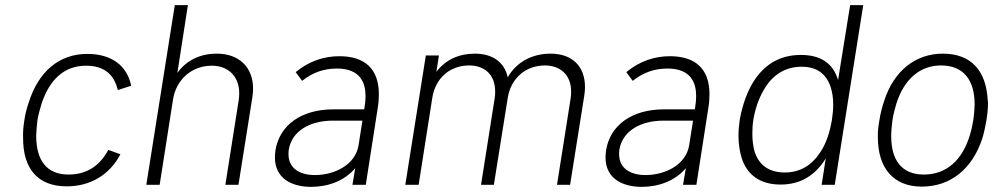

<svg xmlns="http://www.w3.org/2000/svg" viewBox="-20 -720 3897 748"><path d="M240 6C333 6 408 -40 449 -119L402 -136C368 -73 317 -40 247 -40C162 -40 121 -95 121 -191C122 -210 123 -231 126 -253C130 -275 136 -297 142 -316C173 -410 230 -464 315 -464C384 -464 424 -432 439 -369L491 -386C475 -465 414 -510 320 -510C210 -510 130 -441 92 -321C85 -301 78 -275 75 -252C71 -229 69 -204 70 -184C69 -63 127 6 240 6Z M824 -511C760 -511 706 -485 671 -436L712 -700H661L550 0H602L654 -332C666 -410 727 -464 805 -464C871 -464 912 -421 912 -356C912 -348 911 -339 910 -330L858 0H909L963 -340C965 -352 966 -363 966 -374C966 -458 912 -511 824 -511Z M1405 0 1452 -302C1455 -320 1456 -338 1456 -353C1456 -452 1401 -501 1302 -501C1244 -501 1185 -483 1132 -439L1157 -405C1198 -438 1243 -453 1292 -453C1386 -453 1404 -395 1404 -346C1404 -329 1402 -313 1400 -301L1399 -294H1279C1154 -294 1069 -233 1053 -134C1052 -124 1051 -115 1051 -107C1051 -23 1119 8 1192 8C1259 8 1323 -16 1364 -65L1353 0ZM1377 -155C1365 -77 1282 -38 1207 -38C1148 -38 1104 -64 1104 -119C1104 -125 1104 -131 1105 -137C1117 -209 1186 -250 1277 -250H1392Z M2125 -511C2056 -511 1994 -481 1958 -419C1945 -478 1899 -511 1830 -511C1769 -511 1716 -488 1680 -440L1690 -504H1639L1559 0H1611L1664 -338C1676 -416 1733 -465 1808 -465C1870 -465 1909 -427 1909 -364C1909 -355 1909 -346 1907 -336L1854 0H1904L1958 -338C1970 -416 2029 -465 2103 -465C2165 -465 2205 -426 2205 -364C2205 -355 2205 -346 2203 -336L2150 0H2201L2256 -346C2258 -358 2259 -370 2259 -381C2259 -463 2208 -511 2125 -511Z M2693 0 2740 -302C2743 -320 2744 -338 2744 -353C2744 -452 2689 -501 2590 -501C2532 -501 2473 -483 2420 -439L2445 -405C2486 -438 2531 -453 2580 -453C2674 -453 2692 -395 2692 -346C2692 -329 2690 -313 2688 -301L2687 -294H2567C2442 -294 2357 -233 2341 -134C2340 -124 2339 -115 2339 -107C2339 -23 2407 8 2480 8C2547 8 2611 -16 2652 -65L2641 0ZM2665 -155C2653 -77 2570 -38 2495 -38C2436 -38 2392 -64 2392 -119C2392 -125 2392 -131 2393 -137C2405 -209 2474 -250 2565 -250H2680Z M3292 -700 3245 -408C3226 -472 3179 -506 3100 -506C3014 -506 2949 -465 2905 -384C2884 -344 2869 -296 2862 -253C2859 -233 2857 -212 2857 -192C2857 -161 2861 -132 2869 -106C2890 -38 2942 -1 3021 -1C3098 -1 3156 -36 3197 -103L3181 0H3232L3343 -700ZM3177 -129C3144 -77 3098 -48 3037 -48C2975 -48 2935 -78 2919 -132C2914 -151 2911 -174 2911 -199C2911 -216 2912 -235 2915 -254C2922 -295 2935 -334 2954 -367C2989 -430 3041 -460 3103 -460C3163 -460 3199 -432 3216 -381C3223 -360 3226 -337 3226 -313C3226 -293 3224 -273 3221 -253C3213 -206 3200 -164 3177 -129Z M3571 7C3685 7 3769 -64 3807 -181C3814 -203 3819 -229 3823 -252C3827 -275 3829 -299 3829 -316C3829 -321 3829 -326 3828 -330C3822 -443 3765 -511 3653 -511C3546 -511 3462 -443 3425 -328C3417 -305 3410 -278 3406 -252C3402 -230 3399 -205 3400 -185C3400 -66 3460 7 3571 7ZM3579 -40C3493 -40 3452 -96 3452 -189C3452 -209 3454 -231 3457 -253C3461 -278 3468 -303 3472 -316C3503 -414 3566 -465 3646 -465C3734 -465 3777 -408 3777 -313C3777 -299 3775 -275 3772 -253C3769 -234 3764 -211 3758 -192C3729 -97 3668 -40 3579 -40Z"/></svg>

Font: Arthouse Owned Light
Style: Italic
Weight: 300
Italic angle: -10°
Designer: Jeremy Tribby
Foundry: Tribby Type
Version: Version 1.000;PS 001.000;hotconv 1.0.88;makeotf.lib2.5.64775